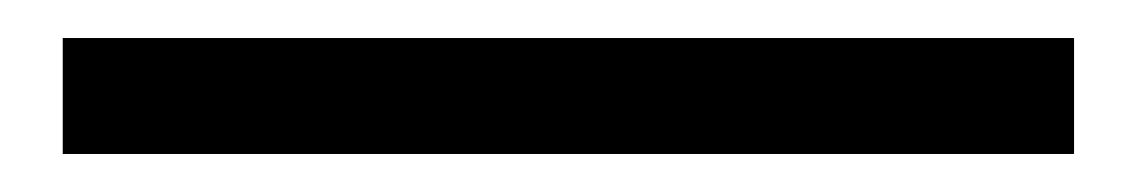

<svg xmlns="http://www.w3.org/2000/svg" viewBox="-20 59 599 101"><path d="M13 140H545V79H13Z"/></svg>

Font: Noto Sans JP Regular
Style: Regular
Weight: 400
Designer: Ryoko NISHIZUKA (kana & ideographs); Paul D. Hunt (Latin, Greek & Cyrillic); Wenlong ZHANG (bopomofo); Sandoll Communica
Foundry: Adobe Systems Incorporated
Version: Version 1.004;PS 1.004;hotconv 1.0.82;makeotf.lib2.5.63406